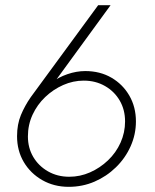

<svg xmlns="http://www.w3.org/2000/svg" viewBox="-20 -717 600 743"><path d="M408 -697 182 -387 177 -396Q206 -418 241 -430Q276 -442 310 -442Q367 -442 411 -416.5Q455 -391 480.5 -347Q506 -303 506 -247Q506 -197 485.5 -151Q465 -105 428.5 -69.5Q392 -34 345.5 -14Q299 6 246 6Q189 6 143.5 -20Q98 -46 72 -90Q46 -134 46 -190Q46 -236 61 -272Q76 -308 99 -341L360 -697ZM304 -405Q263 -405 224.5 -388Q186 -371 155 -341.5Q124 -312 106 -273Q88 -234 88 -189Q88 -145 108.5 -110Q129 -75 165.5 -54Q202 -33 248 -33Q290 -33 328.5 -50Q367 -67 398 -96.5Q429 -126 446.5 -165Q464 -204 464 -247Q464 -292 443.5 -327.5Q423 -363 386.5 -384Q350 -405 304 -405Z"/></svg>

Font: Hanken Grotesk ExtraLight
Style: Italic
Weight: 250
Italic angle: -8°
Designer: Alfredo Marco Pradil
Foundry: Hanken Design Co.
Version: Version 3.013